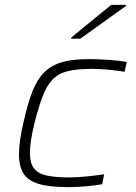

<svg xmlns="http://www.w3.org/2000/svg" viewBox="-20 -761 558 789"><path d="M259 8Q181 8 137 -6Q93 -20 75.5 -49.5Q58 -79 58 -127Q58 -152 62.5 -185Q67 -218 76 -256Q93 -333 112.5 -383.5Q132 -434 161.5 -463.5Q191 -493 234.5 -505.5Q278 -518 343 -518Q384 -518 428 -515Q472 -512 501 -506L492 -466Q464 -471 426.5 -474.5Q389 -478 357 -478Q296 -478 258 -468.5Q220 -459 196 -434Q172 -409 155.5 -366Q139 -323 122 -256Q112 -216 107.5 -185Q103 -154 103 -131Q103 -92 119 -70Q135 -48 170.5 -40Q206 -32 264 -32Q299 -32 341 -36.5Q383 -41 408 -45L400 -4Q374 1 335 4.5Q296 8 259 8ZM272 -602 273 -607 437 -741H498L497 -736L310 -602Z"/></svg>

Font: Saira Expanded ExtraLight
Style: Italic
Weight: 250
Width: 7
Italic angle: -12°
Designer: Hector Gatti with collaboration of the Omnibus-Type team
Foundry: Omnibus-Type
Version: Version 1.101